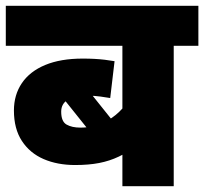

<svg xmlns="http://www.w3.org/2000/svg" viewBox="-20 -642 704 662"><path d="M664 -484H579V0H402V-174L453 -140Q421 -117 389.5 -102Q358 -87 322 -80Q286 -73 239 -73Q178 -73 130.5 -93.5Q83 -114 55.5 -156Q28 -198 28 -261Q28 -315 55.5 -355.5Q83 -396 136 -418Q189 -440 265 -440Q287 -440 305.5 -439Q324 -438 341 -436Q358 -434 375 -431L360 -304Q346 -306 327 -309Q308 -312 282 -312Q236 -312 213.5 -298Q191 -284 191 -257Q191 -223 209.5 -212.5Q228 -202 257 -202Q302 -202 335 -218Q368 -234 391 -256.5Q414 -279 427 -300L402 -191V-484H0V-622H664ZM233 -395 405 -180 334 -133 146 -368Z"/></svg>

Font: Noto Sans Devanagari Black
Style: Regular
Weight: 900
Version: Version 2.003